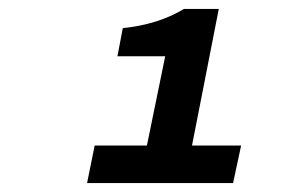

<svg xmlns="http://www.w3.org/2000/svg" viewBox="-20 -786 640 430"><path d="M175 -376 192 -460H309L350 -660H243L255 -723Q334 -731 392 -766H470L410 -460H520L502 -376Z"/></svg>

Font: TypoPRO Source Code Pro
Style: Bold Italic
Weight: 700
Italic angle: -11°
Monospace: yes
Designer: Paul D. Hunt, Teo Tuominen
Foundry: Adobe Systems Incorporated
Version: Version 1.030;PS 1.0;hotconv 1.0.84;makeotf.lib2.5.63406